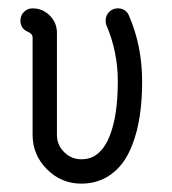

<svg xmlns="http://www.w3.org/2000/svg" viewBox="-20 -432 416 464"><path d="M58.8 -411.8Q82.9 -411.8 100.3 -394.4Q117.6 -377.1 117.6 -352.9V-105.9Q117.6 -81.8 135 -64.4Q152.4 -47.1 176.5 -47.1Q201.2 -47.1 217.6 -61.8Q235.3 -77.6 245.3 -104.1Q264.7 -152.9 264.7 -235.3Q264.7 -306.5 237.6 -370Q235.3 -374.7 235.3 -382.4Q235.3 -394.7 243.8 -403.2Q252.4 -411.8 264.7 -411.8Q284.1 -411.8 291.8 -394.1Q323.5 -320.6 323.5 -235.3Q323.5 -142.9 300 -82.9Q284.1 -40.6 256.5 -17.1Q222.9 11.8 176.5 11.8Q128.2 11.8 93.5 -22.9Q58.8 -57.6 58.8 -105.9V-341.2Q58.8 -350.6 47.1 -355.3Q29.4 -362.9 29.4 -382.4Q29.4 -394.7 37.9 -403.2Q46.5 -411.8 58.8 -411.8Z"/></svg>

Font: OpenGost Type B TT
Style: Regular
Weight: 400
Version: Version 0.3